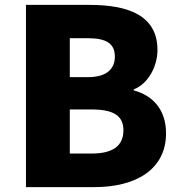

<svg xmlns="http://www.w3.org/2000/svg" viewBox="-20 -764 735 784"><path d="M86 0H367C529 0 658 -68 658 -220C658 -319 601 -375 526 -395V-399C586 -422 623 -494 623 -560C623 -703 500 -744 346 -744H86ZM265 -449V-608H339C414 -608 449 -586 449 -533C449 -482 415 -449 339 -449ZM265 -137V-317H354C441 -317 484 -293 484 -232C484 -168 440 -137 354 -137Z"/></svg>

Font: Noto Sans Korean Black
Style: Bold
Weight: 900
Designer: Ryoko NISHIZUKA (kana & ideographs); Paul D. Hunt (Latin, Greek & Cyrillic); Wenlong ZHANG (bopomofo); Sandoll Communica
Foundry: Adobe Systems Incorporated
Version: Version 1.000;PS 1;hotconv 1.0.78;makeotf.lib2.5.61930